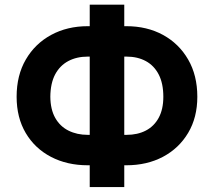

<svg xmlns="http://www.w3.org/2000/svg" viewBox="-20 -760 904 811"><path d="M350.8 -649.4H513.5Q601 -649.4 668.6 -612.5Q736.1 -575.5 774.8 -508.5Q813.5 -441.6 813.5 -351.2Q813.5 -263.9 774.8 -198.8Q736.1 -133.7 668.6 -97.8Q601 -61.9 513.5 -61.9H350.8Q263.2 -61.9 195.2 -97.5Q127.2 -133 88.7 -198.1Q50.2 -263.3 50.2 -351.4Q50.2 -442.1 89.2 -508.8Q128.1 -575.6 196.1 -612.5Q264.1 -649.4 350.8 -649.4ZM350.8 -520.9Q304.2 -520.9 268.6 -502.1Q233 -483.2 213 -445.8Q193.1 -408.3 192.6 -351.4Q193.1 -297.8 213.3 -261.9Q233.6 -226.1 269.3 -208.3Q305.1 -190.4 350.8 -190.4H514.6Q561.1 -190.4 596 -208.5Q631 -226.7 650.4 -262.6Q669.9 -298.5 669.9 -351.2Q669.9 -407.6 650.4 -445.3Q631 -482.9 596 -501.9Q561.1 -520.9 514.6 -520.9ZM504.9 -740.2V30.3H359V-740.2Z"/></svg>

Font: GitLab Sans
Style: Regular
Weight: 400
Designer: Rasmus Andersson
Foundry: Modifications by GitLab B.V., manufactured by rsms
Version: Version 4.000;git-c8fb6b7